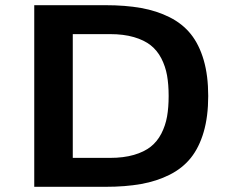

<svg xmlns="http://www.w3.org/2000/svg" viewBox="-20 -720 890 740"><path d="M112 0V-700H386Q463.5 -700 523.8 -689.2Q584 -678.5 633.8 -653.5Q683.5 -628.5 715.5 -588.5Q747.5 -548.5 765 -488.8Q782.5 -429 782.5 -350Q782.5 -271 765 -211.2Q747.5 -151.5 715.5 -111.5Q683.5 -71.5 633.8 -46.5Q584 -21.5 523.8 -10.8Q463.5 0 386 0ZM260.5 -111.5H404Q456.5 -111.5 496 -123Q535.5 -134.5 560.8 -154.5Q586 -174.5 601.8 -205Q617.5 -235.5 623.8 -270.5Q630 -305.5 630 -350Q630 -394.5 623.8 -429.5Q617.5 -464.5 601.8 -495Q586 -525.5 560.8 -545.5Q535.5 -565.5 496 -577Q456.5 -588.5 404 -588.5H260.5Z"/></svg>

Font: League Mono Wide SemiBold
Style: Regular
Weight: 600
Width: 8
Designer: Tyler Finck
Foundry: The League of Moveable Type / Tyler Finck
Version: Version 2.210